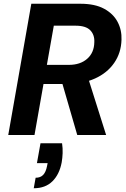

<svg xmlns="http://www.w3.org/2000/svg" viewBox="-20 -720 674 1024"><path d="M24 0 147 -700H409Q486 -700 535 -673.5Q584 -647 607 -603.5Q630 -560 628 -508Q626 -438 589 -384.5Q552 -331 487 -301.5Q422 -272 336 -272H212L164 0ZM392 0 303 -307H449L546 0ZM230 -374H347Q408 -374 445 -406.5Q482 -439 483 -495Q485 -534 461.5 -558.5Q438 -583 383 -583H267ZM160 284 170 228Q196 228 210.5 212.5Q225 197 231 165L234 150H177L196 44H311Q315 71 314 97Q313 123 309 146Q297 210 259.5 247Q222 284 160 284Z"/></svg>

Font: DM Sans 16pt ExtraBold
Style: Italic
Weight: 800
Italic angle: -10°
Version: Version 4.004;gftools[0.9.30]